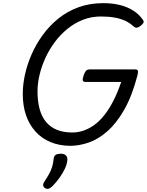

<svg xmlns="http://www.w3.org/2000/svg" viewBox="-20 -910 935 1223"><path d="M426 19Q357 18 301.5 -5Q246 -28 206.5 -71.5Q167 -115 146 -175.5Q125 -236 125 -312Q125 -370 139 -434.5Q153 -499 181.5 -564Q210 -629 252.5 -687.5Q295 -746 352 -792Q409 -838 480.5 -864Q552 -890 638 -890Q696 -890 744 -878Q792 -866 829 -842.5Q866 -819 890 -784Q898 -773 893.5 -764.5Q889 -756 875 -745Q862 -735 852 -733.5Q842 -732 828 -744Q807 -764 778 -777.5Q749 -791 710.5 -798Q672 -805 623 -805Q562 -805 508.5 -784Q455 -763 410 -726.5Q365 -690 329.5 -642.5Q294 -595 269.5 -541.5Q245 -488 232 -433.5Q219 -379 219 -328Q219 -264 232.5 -215Q246 -166 273.5 -133Q301 -100 342.5 -83Q384 -66 441 -66Q477 -66 512 -78Q547 -90 580.5 -114Q614 -138 644.5 -176.5Q675 -215 702 -267.5Q729 -320 752 -388H525Q510 -388 507.5 -397Q505 -406 512 -428Q520 -451 528.5 -459.5Q537 -468 552 -468H840Q855 -468 858 -459.5Q861 -451 855 -428Q821 -298 771.5 -211.5Q722 -125 664 -74Q606 -23 545 -2Q484 19 426 19ZM268 289Q256 281 255 270.5Q254 260 262 248Q280 221 292.5 198.5Q305 176 312 153Q319 130 322 100Q324 83 335.5 76Q347 69 366 69Q389 69 400 80Q411 91 409 110Q407 135 393.5 164Q380 193 360 221Q340 249 317 273Q304 286 292.5 291Q281 296 268 289Z"/></svg>

Font: Playwrite DK Loopet
Style: Regular
Weight: 400
Designer: Veronika Burian, José Scaglione
Foundry: TypeTogether
Version: Version 1.002